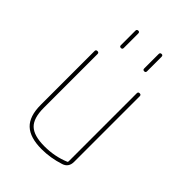

<svg xmlns="http://www.w3.org/2000/svg" viewBox="-217 -827 933 933"><g transform="rotate(45 250.0 -360.0)"><path d="M245.1 9.8Q165 9.8 127.4 -25.9Q89.8 -61.5 89.8 -139.6V-509.8Q89.8 -519.5 100.1 -519.5Q110.4 -519.5 110.4 -509.8V-139.6Q110.4 -69.3 141.1 -39.6Q171.9 -9.8 245.1 -9.8Q315.4 -9.8 376 -35.2Q379.9 -36.1 379.9 -42V-509.8Q379.9 -519.5 390.1 -519.5Q400.4 -519.5 400.4 -509.8V-58.6Q400.4 -20.5 366.2 -9.8Q305.7 9.8 245.1 9.8ZM320.3 -620.1V-719.7Q320.3 -729.5 330.1 -730Q339.8 -730.5 339.8 -719.7V-620.1Q339.8 -610.4 330.1 -610.4Q320.3 -610.4 320.3 -620.1ZM160.2 -620.1V-719.7Q160.2 -729.5 169.9 -730Q179.7 -730.5 179.7 -719.7V-620.1Q179.7 -610.4 169.9 -610.4Q160.2 -610.4 160.2 -620.1Z"/></g></svg>

Font: Rounded-X Mgen+ 1mn thin
Style: Regular
Weight: 100
Designer: [Source Han Sans]
Ryoko NISHIZUKA  (kana & ideographs); Paul D. Hunt (Latin, Greek & Cyrillic); Wenlong ZHANG  (bopomofo
Version: Version 1.059.20150602